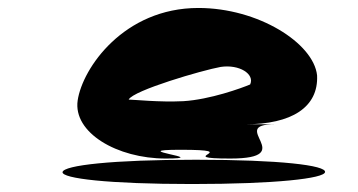

<svg xmlns="http://www.w3.org/2000/svg" viewBox="-20 -706 898 482"><path d="M137 -274C135 -258 252 -244 462 -244C672 -244 794 -258 796 -274C799 -291 682 -305 472 -305C262 -305 140 -291 137 -274ZM175 -454C163 -373 274 -308 396 -308C518 -308 288 -330 433 -330C600 -330 408 -308 558 -308C734 -308 548 -394 670 -394H596C711 -394 780 -436 776 -517C767 -598 628 -686 478 -686C291 -686 187 -535 175 -454ZM303 -456C314 -479 489 -530 534 -538C581 -545 620 -520 608 -494C587 -485 507 -456 440 -452C380 -449 315 -456 303 -456Z"/></svg>

Font: Ampere
Style: SCSuExtIta
Weight: 400
Version: Version 1